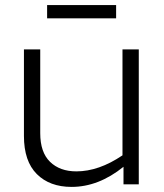

<svg xmlns="http://www.w3.org/2000/svg" viewBox="-20 -724 644 754"><path d="M525 0H465V-69Q367 10 261 10Q175 10 124.5 -40.5Q74 -91 74 -190V-530H138V-201Q138 -126 176.5 -88.5Q215 -51 280 -51Q368 -51 461 -114V-530H525ZM165 -704H436V-652H165Z"/></svg>

Font: Roundo
Style: Regular
Weight: 400
Designer: Namrata Goyal (Gurmukhi), Shiva Nallaperumal (Latin)
Foundry: Indian Type Foundry
Version: Version 1.000;PS 1.0;hotconv 1.0.88;makeotf.lib2.5.647800